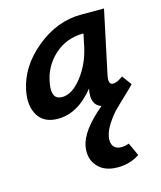

<svg xmlns="http://www.w3.org/2000/svg" viewBox="-108 -500 729 868"><g transform="rotate(-15 257.0 -66.0)"><path d="M493 -58Q483 -47 449 -15Q415 17 396 36.5Q377 56 357 86.5Q337 117 332 144Q327 173 338.5 189Q350 205 375 205Q394 205 411 198L439 259Q394 289 336 289Q274 289 242 252.5Q210 216 219 161Q231 89 336 2Q286 -15 302 -89Q225 7 132 7Q67 7 39 -38.5Q11 -84 25 -154Q46 -261 143.5 -341Q241 -421 354 -421H461L398 -124Q390 -82 413 -82Q432 -82 460 -103ZM175 -83Q222 -83 267.5 -141Q313 -199 330 -278L342 -336H341Q261 -336 204.5 -284Q148 -232 136 -154Q125 -83 175 -83Z"/></g></svg>

Font: EauTest
Style: Bold Italic
Weight: 700
Italic angle: -12°
Designer: Christian Thalmann (Catharsis Fonts)
Version: Version 0.001;PS 000.001;hotconv 1.0.88;makeotf.lib2.5.64775